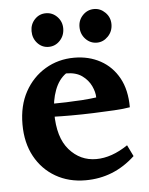

<svg xmlns="http://www.w3.org/2000/svg" viewBox="-48 -646 537 694"><g transform="rotate(-5 221.0 -299.0)"><path d="M232 -437Q285 -437 327 -414Q369 -391 393 -347.5Q417 -304 417 -241Q395 -237 360 -235Q325 -233 283.5 -231.5Q242 -230 202 -230Q165 -230 137.5 -231Q110 -232 106 -233V-278Q114 -278 137 -278Q160 -278 190 -279Q220 -280 249 -282Q278 -284 299 -287Q299 -306 288.5 -328.5Q278 -351 256 -367Q234 -383 198 -383Q171 -364 157 -326.5Q143 -289 143 -244Q143 -155 182.5 -110Q222 -65 280 -65Q336 -65 395 -105L415 -64Q338 8 235 8Q174 8 126.5 -19.5Q79 -47 52 -96.5Q25 -146 25 -213Q25 -281 52.5 -331Q80 -381 127 -409Q174 -437 232 -437ZM144 -484Q120 -484 103.5 -502Q87 -520 87 -546Q87 -571 103.5 -588.5Q120 -606 144 -606Q168 -606 185 -588.5Q202 -571 202 -546Q202 -520 185 -502Q168 -484 144 -484ZM319 -484Q295 -484 278 -502Q261 -520 261 -546Q261 -571 278 -588.5Q295 -606 319 -606Q342 -606 359.5 -588.5Q377 -571 377 -546Q377 -520 359.5 -502Q342 -484 319 -484Z"/></g></svg>

Font: Ruwudu SemiBold
Style: Regular
Weight: 600
Designer: Becca Hirsbrunner Spalinger
Foundry: SIL International
Version: Version 3.000